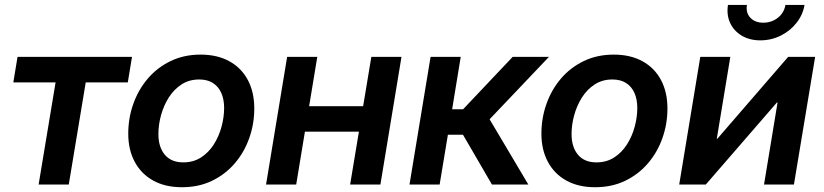

<svg xmlns="http://www.w3.org/2000/svg" viewBox="-20 -765 3416 796"><path d="M140.1 0 210.4 -423.3H35.2L52.7 -529.3H527.3L509.8 -423.3H335.4L265.1 0Z M734.4 11.2Q665 11.2 615.2 -16.4Q565.4 -43.9 538.6 -94Q511.7 -144 511.7 -210.9Q511.7 -275.4 532.7 -334.5Q553.7 -393.6 593 -439.5Q632.3 -485.4 687.7 -512Q743.2 -538.6 811.5 -538.6Q880.9 -538.6 930.9 -511Q981 -483.4 1007.6 -433.1Q1034.2 -382.8 1034.2 -315.4Q1034.2 -251.5 1013.4 -192.6Q992.7 -133.8 953.4 -87.9Q914.1 -42 858.9 -15.4Q803.7 11.2 734.4 11.2ZM739.7 -91.8Q781.7 -91.8 813.5 -112.3Q845.2 -132.8 866.5 -166.3Q887.7 -199.7 898.4 -239.5Q909.2 -279.3 909.2 -317.4Q909.2 -353.5 897.2 -380.1Q885.3 -406.7 862.3 -421.1Q839.4 -435.5 806.2 -435.5Q764.2 -435.5 732.7 -415Q701.2 -394.5 679.9 -361.1Q658.7 -327.6 647.7 -287.8Q636.7 -248 636.7 -209Q636.7 -155.3 663.3 -123.5Q689.9 -91.8 739.7 -91.8Z M1518.6 -324.7 1501 -219.2H1210.4L1228 -324.7ZM1295.4 -529.3 1208 0H1083L1170.4 -529.3ZM1644.5 -529.3 1557.1 0H1431.6L1519.5 -529.3Z M1677.7 0 1765.1 -529.3H1890.1L1854.5 -312H1899.9L2105.5 -529.3H2255.9L2009.8 -270.5L2170.4 0H2019.5L1899.4 -206.5H1836.9L1802.7 0Z M2447.3 11.2Q2377.9 11.2 2328.1 -16.4Q2278.3 -43.9 2251.5 -94Q2224.6 -144 2224.6 -210.9Q2224.6 -275.4 2245.6 -334.5Q2266.6 -393.6 2305.9 -439.5Q2345.2 -485.4 2400.6 -512Q2456.1 -538.6 2524.4 -538.6Q2593.8 -538.6 2643.8 -511Q2693.8 -483.4 2720.5 -433.1Q2747.1 -382.8 2747.1 -315.4Q2747.1 -251.5 2726.3 -192.6Q2705.6 -133.8 2666.3 -87.9Q2627 -42 2571.8 -15.4Q2516.6 11.2 2447.3 11.2ZM2452.6 -91.8Q2494.6 -91.8 2526.4 -112.3Q2558.1 -132.8 2579.3 -166.3Q2600.6 -199.7 2611.3 -239.5Q2622.1 -279.3 2622.1 -317.4Q2622.1 -353.5 2610.1 -380.1Q2598.1 -406.7 2575.2 -421.1Q2552.2 -435.5 2519 -435.5Q2477.1 -435.5 2445.6 -415Q2414.1 -394.5 2392.8 -361.1Q2371.6 -327.6 2360.6 -287.8Q2349.6 -248 2349.6 -209Q2349.6 -155.3 2376.2 -123.5Q2402.8 -91.8 2452.6 -91.8Z M3271.5 0H3147.5L3203.6 -339.8H3200.7L2906.2 0H2795.9L2883.3 -529.3H3007.8L2951.7 -189.9H2954.1L3247.6 -529.3H3359.4ZM3132.3 -597.7Q3087.4 -597.7 3054.7 -617.4Q3022 -637.2 3006.8 -670.4Q2991.7 -703.6 2998 -744.6H3076.7Q3071.3 -712.4 3090.6 -691.7Q3109.9 -670.9 3144.5 -670.9Q3168 -670.9 3187.5 -680.4Q3207 -689.9 3220 -706.5Q3232.9 -723.1 3236.3 -744.6H3315.4Q3308.6 -703.6 3282.2 -670.2Q3255.9 -636.7 3216.6 -617.2Q3177.2 -597.7 3132.3 -597.7Z"/></svg>

Font: Inter 24pt SemiBold
Style: Italic
Weight: 600
Italic angle: -9.3988°
Designer: Rasmus Andersson
Foundry: rsms
Version: Version 4.001;git-66647c0bb